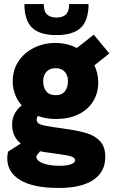

<svg xmlns="http://www.w3.org/2000/svg" viewBox="-20 -717 568 952"><path d="M16 68Q16 51 20 35L83 -5.5Q40 -39 40 -101Q40 -129 52.5 -152.8Q65 -176.5 87.5 -194.5Q66 -219 54.5 -249.2Q43 -279.5 43 -314Q43 -370 71.8 -413.2Q100.5 -456.5 149 -480.2Q197.5 -504 254 -504Q312.5 -504 361 -479L445 -545L522 -452L448 -393Q467 -354 467 -309Q467 -254.5 441 -213.2Q415 -172 367.8 -149.5Q320.5 -127 259 -127Q208.5 -127 168 -142Q162 -134.5 162 -124Q162 -111.5 171.2 -105Q180.5 -98.5 206.2 -93.2Q232 -88 292 -80Q365 -70 408 -57.2Q451 -44.5 476.5 -16.8Q502 11 502 61Q502 135.5 442.5 175.2Q383 215 272 215Q145.5 215 80.8 176.2Q16 137.5 16 68ZM162 68Q168 85 199.8 95Q231.5 105 274 105Q310 105 331 97.8Q352 90.5 352 78Q352 68.5 342.8 63Q333.5 57.5 309.5 53Q285.5 48.5 236 42Q204.5 38 178.5 33L160 57Q160 62 162 68ZM256 -245Q287 -245 302 -264.5Q317 -284 317 -314Q317 -343.5 301 -361.2Q285 -379 256 -379Q226.5 -379 210.2 -361Q194 -343 194 -314Q194 -283.5 209.2 -264.2Q224.5 -245 256 -245ZM101 -697H197Q197 -660 213.5 -645Q230 -630 260 -630Q290.5 -630 306.8 -645.2Q323 -660.5 323 -697H419Q419 -615 380.2 -579Q341.5 -543 260 -543Q176.5 -543 138.8 -580Q101 -617 101 -697Z"/></svg>

Font: HK Grotesk Black
Style: Regular
Weight: 900
Designer: Alfredo Marco Pradil
Foundry: Hanken Design Co.
Version: Version 3.001